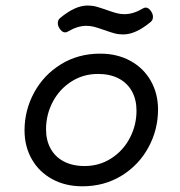

<svg xmlns="http://www.w3.org/2000/svg" viewBox="-20 -653 640 684"><path d="M543 -262.7Q543 -190.9 508.8 -127.9Q474.6 -64.9 413.1 -27.1Q351.6 10.7 273.4 10.7Q212.9 10.7 166 -14.9Q119.1 -40.5 93.3 -85.9Q67.4 -131.3 67.4 -188.5Q67.4 -260.3 101.6 -323.2Q135.7 -386.2 197.3 -424.1Q258.8 -461.9 336.9 -461.9Q397.5 -461.9 444.3 -436.3Q491.2 -410.6 517.1 -365.2Q543 -319.8 543 -262.7ZM144 -192.4Q144 -153.3 160.2 -123.8Q176.3 -94.2 207.3 -77.9Q238.3 -61.5 281.2 -61.5Q334 -61.5 376.5 -88.9Q418.9 -116.2 442.6 -161.6Q466.3 -207 466.3 -258.8Q466.3 -297.9 450.2 -327.4Q434.1 -356.9 403.1 -373.3Q372.1 -389.6 329.1 -389.6Q276.4 -389.6 233.9 -362.3Q191.4 -335 167.7 -289.6Q144 -244.1 144 -192.4ZM360.8 -617.2Q382.8 -609.4 396 -606Q409.2 -602.5 423.3 -602.5Q455.1 -602.5 489.3 -623Q494.6 -626 499 -626Q510.3 -626 519.5 -610.8Q524.9 -602.1 524.9 -592.8Q524.9 -581.1 516.6 -574.7Q463.4 -530.3 418.9 -530.3Q402.3 -530.3 387.9 -534.2Q373.5 -538.1 350.1 -546.4Q328.1 -554.2 314.9 -557.6Q301.8 -561 287.6 -561Q256.3 -561 221.7 -540.5Q216.8 -537.6 211.9 -537.6Q200.7 -537.6 191.4 -552.7Q186 -561.5 186 -570.8Q186 -582.5 194.3 -588.9Q247.6 -633.3 292 -633.3Q308.6 -633.3 323 -629.4Q337.4 -625.5 360.8 -617.2Z"/></svg>

Font: Courier Prime
Style: Italic
Weight: 400
Italic angle: -10°
Designer: Alan Dague-Greene
Foundry: Quote-Unquote Apps
Version: Version 3.018